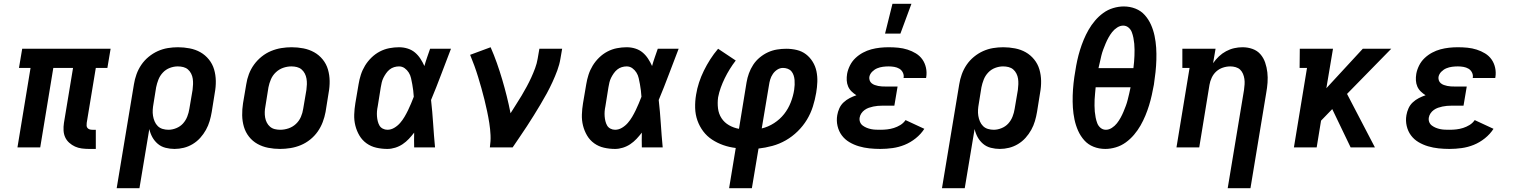

<svg xmlns="http://www.w3.org/2000/svg" viewBox="-20 -777 7990 1012"><path d="M450 8Q430 8 411 5.5Q392 3 375.5 -4.5Q359 -12 345 -24.5Q331 -37 323.5 -53.5Q316 -70 315 -89.5Q314 -109 317 -129L365 -419H261L192 0H72L141 -419H80L97 -520H563L546 -419H485L437 -129Q436 -121 436.5 -114Q437 -107 441.5 -102Q446 -97 452.5 -95Q459 -93 467 -93H485V8Z M595 215 686 -333Q690 -359 699.5 -385.5Q709 -412 725 -435.5Q741 -459 763.5 -477.5Q786 -496 811.5 -507.5Q837 -519 864 -523.5Q891 -528 918 -528Q949 -528 980 -522Q1011 -516 1036.5 -501.5Q1062 -487 1081 -463.5Q1100 -440 1108.5 -411Q1117 -382 1117.5 -350.5Q1118 -319 1112 -287L1096 -187Q1092 -163 1085 -139Q1078 -115 1065.5 -92.5Q1053 -70 1035.5 -50.5Q1018 -31 995.5 -17.5Q973 -4 948.5 2Q924 8 900 8Q876 8 852.5 2Q829 -4 811.5 -19Q794 -34 783 -54Q772 -74 767 -97L715 215ZM868 -93Q888 -93 909 -101.5Q930 -110 944.5 -126Q959 -142 967 -162.5Q975 -183 978 -203L995 -303Q997 -318 997.5 -333Q998 -348 996 -362Q994 -376 987.5 -389Q981 -402 970.5 -411Q960 -420 946 -423.5Q932 -427 917 -427Q896 -427 875 -419Q854 -411 838.5 -394.5Q823 -378 815 -357.5Q807 -337 803 -317L789 -230Q786 -214 785 -198Q784 -182 786.5 -166.5Q789 -151 795 -137Q801 -123 811.5 -112.5Q822 -102 837 -97.5Q852 -93 868 -93Z M1456 8Q1424 8 1393.5 2Q1363 -4 1337 -18.5Q1311 -33 1292.5 -56.5Q1274 -80 1265.5 -109Q1257 -138 1256.5 -169.5Q1256 -201 1261 -233L1278 -333Q1282 -360 1292 -386.5Q1302 -413 1319 -436.5Q1336 -460 1359 -478.5Q1382 -497 1408.5 -508Q1435 -519 1462.5 -523.5Q1490 -528 1517 -528Q1549 -528 1579.5 -522Q1610 -516 1636 -501.5Q1662 -487 1681 -463.5Q1700 -440 1708.5 -411Q1717 -382 1717.5 -350.5Q1718 -319 1712 -287L1696 -187Q1691 -160 1681 -133.5Q1671 -107 1654.5 -83.5Q1638 -60 1615 -41.5Q1592 -23 1565.5 -12Q1539 -1 1511 3.5Q1483 8 1456 8ZM1457 -93Q1479 -93 1501 -100.5Q1523 -108 1540 -124Q1557 -140 1566 -161Q1575 -182 1578 -203L1595 -303Q1597 -318 1597.5 -333Q1598 -348 1595.5 -362.5Q1593 -377 1586.5 -389.5Q1580 -402 1569.5 -411Q1559 -420 1545 -423.5Q1531 -427 1516 -427Q1494 -427 1472.5 -419.5Q1451 -412 1434 -396Q1417 -380 1408 -359Q1399 -338 1395 -317L1379 -217Q1376 -202 1375.5 -187Q1375 -172 1377.5 -157.5Q1380 -143 1386.5 -130.5Q1393 -118 1403.5 -109Q1414 -100 1428 -96.5Q1442 -93 1457 -93Z M2022 8Q1992 8 1963.5 1.5Q1935 -5 1912 -21.5Q1889 -38 1874.5 -62.5Q1860 -87 1853 -115Q1846 -143 1847 -173Q1848 -203 1853 -233L1870 -333Q1874 -358 1882 -383Q1890 -408 1904 -431Q1918 -454 1938 -473.5Q1958 -493 1982 -505.5Q2006 -518 2032 -523Q2058 -528 2083 -528Q2107 -528 2129 -521Q2151 -514 2167.5 -500Q2184 -486 2196 -467.5Q2208 -449 2217 -429Q2223 -451 2231 -474Q2239 -497 2247 -520H2357Q2331 -453 2305.5 -385Q2280 -317 2252 -250Q2259 -188 2263 -125.5Q2267 -63 2273 0H2163Q2163 -19 2162.5 -38.5Q2162 -58 2163 -78Q2150 -61 2135 -45Q2120 -29 2102 -17Q2084 -5 2063 1.5Q2042 8 2022 8ZM2022 -93Q2041 -93 2058.5 -103.5Q2076 -114 2089 -129Q2102 -144 2112 -161Q2122 -178 2130.5 -195.5Q2139 -213 2146.5 -231Q2154 -249 2161 -267Q2160 -283 2158 -300Q2156 -317 2153 -333Q2150 -349 2146.5 -365Q2143 -381 2134.5 -394.5Q2126 -408 2113 -417.5Q2100 -427 2083 -427Q2070 -427 2057 -423Q2044 -419 2033.5 -410.5Q2023 -402 2015 -390.5Q2007 -379 2001 -367Q1995 -355 1992 -342Q1989 -329 1987 -317L1971 -217Q1968 -203 1967 -190Q1966 -177 1967 -164Q1968 -151 1971 -138.5Q1974 -126 1980 -115.5Q1986 -105 1997.5 -99Q2009 -93 2022 -93Z M2562 0Q2567 -33 2565.5 -65Q2564 -97 2559 -128.5Q2554 -160 2547.5 -190.5Q2541 -221 2533.5 -251.5Q2526 -282 2517.5 -312Q2509 -342 2500 -371.5Q2491 -401 2480.5 -430Q2470 -459 2458 -488L2566 -528Q2584 -487 2599 -444.5Q2614 -402 2627 -358Q2640 -314 2651 -270Q2662 -226 2671 -180Q2685 -203 2700 -226Q2715 -249 2729 -272.5Q2743 -296 2756 -320Q2769 -344 2780 -368Q2791 -392 2800.5 -417.5Q2810 -443 2814 -468L2823 -520H2943L2934 -468Q2929 -437 2917.5 -406Q2906 -375 2892 -344.5Q2878 -314 2862 -284.5Q2846 -255 2828.5 -226Q2811 -197 2793.5 -168.5Q2776 -140 2757.5 -112Q2739 -84 2720 -56Q2701 -28 2682 0Z M3222 8Q3192 8 3163.5 1.5Q3135 -5 3112 -21.5Q3089 -38 3074.5 -62.5Q3060 -87 3053 -115Q3046 -143 3047 -173Q3048 -203 3053 -233L3070 -333Q3074 -358 3082 -383Q3090 -408 3104 -431Q3118 -454 3138 -473.5Q3158 -493 3182 -505.5Q3206 -518 3232 -523Q3258 -528 3283 -528Q3307 -528 3329 -521Q3351 -514 3367.5 -500Q3384 -486 3396 -467.5Q3408 -449 3417 -429Q3423 -451 3431 -474Q3439 -497 3447 -520H3557Q3531 -453 3505.5 -385Q3480 -317 3452 -250Q3459 -188 3463 -125.5Q3467 -63 3473 0H3363Q3363 -19 3362.5 -38.5Q3362 -58 3363 -78Q3350 -61 3335 -45Q3320 -29 3302 -17Q3284 -5 3263 1.5Q3242 8 3222 8ZM3222 -93Q3241 -93 3258.5 -103.5Q3276 -114 3289 -129Q3302 -144 3312 -161Q3322 -178 3330.5 -195.5Q3339 -213 3346.5 -231Q3354 -249 3361 -267Q3360 -283 3358 -300Q3356 -317 3353 -333Q3350 -349 3346.5 -365Q3343 -381 3334.5 -394.5Q3326 -408 3313 -417.5Q3300 -427 3283 -427Q3270 -427 3257 -423Q3244 -419 3233.5 -410.5Q3223 -402 3215 -390.5Q3207 -379 3201 -367Q3195 -355 3192 -342Q3189 -329 3187 -317L3171 -217Q3168 -203 3167 -190Q3166 -177 3167 -164Q3168 -151 3171 -138.5Q3174 -126 3180 -115.5Q3186 -105 3197.5 -99Q3209 -93 3222 -93Z M3823 215 3858 3Q3824 -1 3792.5 -12Q3761 -23 3733.5 -41Q3706 -59 3686.5 -85Q3667 -111 3656 -142Q3645 -173 3644 -208Q3643 -243 3649 -278Q3654 -310 3664.5 -342Q3675 -374 3690 -404.5Q3705 -435 3723.5 -464Q3742 -493 3765 -520L3858 -458Q3841 -436 3826.5 -412.5Q3812 -389 3800 -364.5Q3788 -340 3779 -315Q3770 -290 3765 -264Q3761 -235 3764.5 -206Q3768 -177 3783 -154Q3798 -131 3822.5 -117Q3847 -103 3875 -98L3915 -343Q3919 -367 3927.5 -390.5Q3936 -414 3950 -435.5Q3964 -457 3984.5 -474Q4005 -491 4028 -501.5Q4051 -512 4075.5 -516Q4100 -520 4124 -520Q4153 -520 4180 -513.5Q4207 -507 4228 -491Q4249 -475 4263.5 -451.5Q4278 -428 4283.5 -401Q4289 -374 4288 -345.5Q4287 -317 4282 -288Q4276 -252 4264.5 -215.5Q4253 -179 4233 -146Q4213 -113 4184.5 -85Q4156 -57 4122 -37.5Q4088 -18 4051 -8Q4014 2 3978 6L3943 215ZM3995 -100Q4029 -108 4060 -128Q4091 -148 4113 -176Q4135 -204 4148 -237.5Q4161 -271 4166 -304Q4168 -317 4168.5 -330Q4169 -343 4168 -355.5Q4167 -368 4163 -380Q4159 -392 4151.5 -401Q4144 -410 4132 -414.5Q4120 -419 4107 -419Q4091 -419 4077 -410Q4063 -401 4053.5 -387Q4044 -373 4039.5 -357.5Q4035 -342 4033 -327Z M4620 8Q4591 8 4562.5 5Q4534 2 4507 -6Q4480 -14 4456.5 -28Q4433 -42 4417 -63.5Q4401 -85 4394.5 -113Q4388 -141 4393 -170Q4396 -188 4404 -206Q4412 -224 4426.5 -237.5Q4441 -251 4458.5 -260Q4476 -269 4494 -275Q4481 -283 4469 -294.5Q4457 -306 4450.5 -321Q4444 -336 4443 -353Q4442 -370 4445 -388Q4449 -410 4460 -432Q4471 -454 4489 -471Q4507 -488 4528.5 -499.5Q4550 -511 4572.5 -517Q4595 -523 4618 -525.5Q4641 -528 4664 -528Q4690 -528 4715 -525.5Q4740 -523 4763.5 -515.5Q4787 -508 4807.5 -495.5Q4828 -483 4841.5 -464Q4855 -445 4860.5 -420.5Q4866 -396 4862 -370L4861 -366H4742L4743 -368Q4745 -382 4738.5 -395Q4732 -408 4720 -415Q4708 -422 4693.5 -424.5Q4679 -427 4664 -427Q4649 -427 4633.5 -425Q4618 -423 4603.5 -417Q4589 -411 4577 -399Q4565 -387 4562 -371Q4561 -362 4564 -353Q4567 -344 4574.5 -338Q4582 -332 4590.5 -329Q4599 -326 4608.5 -324Q4618 -322 4627.5 -321.5Q4637 -321 4647 -321H4711L4694 -220H4630Q4618 -220 4606.5 -219Q4595 -218 4583 -215.5Q4571 -213 4559.5 -209Q4548 -205 4537.5 -197.5Q4527 -190 4520 -179.5Q4513 -169 4511 -157Q4509 -144 4513.5 -133Q4518 -122 4527.5 -115Q4537 -108 4548 -103.5Q4559 -99 4571 -96.5Q4583 -94 4595.5 -93.5Q4608 -93 4621 -93Q4638 -93 4656 -95Q4674 -97 4691.5 -102.5Q4709 -108 4725.5 -118Q4742 -128 4753 -144L4852 -98Q4834 -70 4806.5 -48Q4779 -26 4748 -13.5Q4717 -1 4684.5 3.5Q4652 8 4620 8ZM4645 -600 4684 -757H4784L4726 -600Z M4945 215 5036 -333Q5040 -359 5049.5 -385.5Q5059 -412 5075 -435.5Q5091 -459 5113.5 -477.5Q5136 -496 5161.5 -507.5Q5187 -519 5214 -523.5Q5241 -528 5268 -528Q5299 -528 5330 -522Q5361 -516 5386.5 -501.5Q5412 -487 5431 -463.5Q5450 -440 5458.5 -411Q5467 -382 5467.5 -350.5Q5468 -319 5462 -287L5446 -187Q5442 -163 5435 -139Q5428 -115 5415.5 -92.5Q5403 -70 5385.5 -50.5Q5368 -31 5345.5 -17.5Q5323 -4 5298.5 2Q5274 8 5250 8Q5226 8 5202.5 2Q5179 -4 5161.5 -19Q5144 -34 5133 -54Q5122 -74 5117 -97L5065 215ZM5218 -93Q5238 -93 5259 -101.5Q5280 -110 5294.5 -126Q5309 -142 5317 -162.5Q5325 -183 5328 -203L5345 -303Q5347 -318 5347.5 -333Q5348 -348 5346 -362Q5344 -376 5337.5 -389Q5331 -402 5320.5 -411Q5310 -420 5296 -423.5Q5282 -427 5267 -427Q5246 -427 5225 -419Q5204 -411 5188.5 -394.5Q5173 -378 5165 -357.5Q5157 -337 5153 -317L5139 -230Q5136 -214 5135 -198Q5134 -182 5136.5 -166.5Q5139 -151 5145 -137Q5151 -123 5161.5 -112.5Q5172 -102 5187 -97.5Q5202 -93 5218 -93Z M5806 8Q5773 8 5744 -3.5Q5715 -15 5695 -37.5Q5675 -60 5662.5 -88Q5650 -116 5643.5 -147Q5637 -178 5635 -209.5Q5633 -241 5634 -273.5Q5635 -306 5638.5 -338.5Q5642 -371 5648 -404Q5652 -431 5658 -458.5Q5664 -486 5672.5 -513.5Q5681 -541 5692 -567.5Q5703 -594 5717.5 -619.5Q5732 -645 5751.5 -668Q5771 -691 5795 -708.5Q5819 -726 5847.5 -734.5Q5876 -743 5903 -743Q5936 -743 5965 -731.5Q5994 -720 6014 -697.5Q6034 -675 6046.5 -647Q6059 -619 6065.5 -588Q6072 -557 6074 -525.5Q6076 -494 6075 -461.5Q6074 -429 6070.5 -396.5Q6067 -364 6062 -331Q6057 -304 6051 -276.5Q6045 -249 6036.5 -221.5Q6028 -194 6017 -167.5Q6006 -141 5991.5 -115.5Q5977 -90 5957.5 -67Q5938 -44 5914 -26.5Q5890 -9 5861.5 -0.5Q5833 8 5806 8ZM5954 -418Q5956 -434 5957.5 -450.5Q5959 -467 5959.5 -483Q5960 -499 5960 -515Q5960 -531 5958.5 -546.5Q5957 -562 5954 -577.5Q5951 -593 5945.5 -607.5Q5940 -622 5928 -632Q5916 -642 5900 -642Q5884 -642 5868.5 -632Q5853 -622 5842 -608Q5831 -594 5822.5 -578.5Q5814 -563 5807.5 -547.5Q5801 -532 5795 -516Q5789 -500 5785 -483.5Q5781 -467 5777.5 -450.5Q5774 -434 5770 -418ZM5809 -93Q5825 -93 5840.5 -103Q5856 -113 5867 -127Q5878 -141 5886.5 -156.5Q5895 -172 5901.5 -187.5Q5908 -203 5914 -219Q5920 -235 5924 -251.5Q5928 -268 5932 -284.5Q5936 -301 5939 -317H5755Q5754 -301 5752 -284.5Q5750 -268 5749.5 -252Q5749 -236 5749 -220Q5749 -204 5750.5 -188.5Q5752 -173 5755 -157.5Q5758 -142 5763.5 -127.5Q5769 -113 5781 -103Q5793 -93 5809 -93Z M6451 215 6537 -303Q6539 -318 6540 -332.5Q6541 -347 6539 -361Q6537 -375 6531.5 -388Q6526 -401 6516.5 -410Q6507 -419 6493 -423Q6479 -427 6465 -427Q6445 -427 6425.5 -420.5Q6406 -414 6391 -400.5Q6376 -387 6367 -368Q6358 -349 6355 -330L6301 0H6181L6250 -419H6212V-520H6387L6374 -444Q6388 -464 6405 -480Q6422 -496 6442.5 -507Q6463 -518 6485 -523Q6507 -528 6529 -528Q6557 -528 6582 -519Q6607 -510 6623.5 -491Q6640 -472 6648.5 -447Q6657 -422 6660 -395.5Q6663 -369 6661 -341.5Q6659 -314 6654 -287L6571 215Z M6800 0 6869 -419H6830L6831 -520H7006L6971 -312L7163 -520H7313L7080 -282L7227 0H7099L7002 -202L6943 -141L6920 0Z M7620 8Q7591 8 7562.5 5Q7534 2 7507 -6Q7480 -14 7456.5 -28Q7433 -42 7417 -63.5Q7401 -85 7394.5 -113Q7388 -141 7393 -170Q7396 -188 7404 -206Q7412 -224 7426.5 -237.5Q7441 -251 7458.5 -260Q7476 -269 7494 -275Q7481 -283 7469 -294.5Q7457 -306 7450.5 -321Q7444 -336 7443 -353Q7442 -370 7445 -388Q7449 -410 7460 -432Q7471 -454 7489 -471Q7507 -488 7528.5 -499.5Q7550 -511 7572.5 -517Q7595 -523 7618 -525.5Q7641 -528 7664 -528Q7690 -528 7715 -525.5Q7740 -523 7763.5 -515.5Q7787 -508 7807.5 -495.5Q7828 -483 7841.5 -464Q7855 -445 7860.5 -420.5Q7866 -396 7862 -370L7861 -366H7742L7743 -368Q7745 -382 7738.5 -395Q7732 -408 7720 -415Q7708 -422 7693.5 -424.5Q7679 -427 7664 -427Q7649 -427 7633.5 -425Q7618 -423 7603.5 -417Q7589 -411 7577 -399Q7565 -387 7562 -371Q7561 -362 7564 -353Q7567 -344 7574.5 -338Q7582 -332 7590.5 -329Q7599 -326 7608.5 -324Q7618 -322 7627.5 -321.5Q7637 -321 7647 -321H7711L7694 -220H7630Q7618 -220 7606.5 -219Q7595 -218 7583 -215.5Q7571 -213 7559.5 -209Q7548 -205 7537.5 -197.5Q7527 -190 7520 -179.5Q7513 -169 7511 -157Q7509 -144 7513.5 -133Q7518 -122 7527.5 -115Q7537 -108 7548 -103.5Q7559 -99 7571 -96.5Q7583 -94 7595.5 -93.5Q7608 -93 7621 -93Q7638 -93 7656 -95Q7674 -97 7691.5 -102.5Q7709 -108 7725.5 -118Q7742 -128 7753 -144L7852 -98Q7834 -70 7806.5 -48Q7779 -26 7748 -13.5Q7717 -1 7684.5 3.5Q7652 8 7620 8Z"/></svg>

Font: Iosevka Etoile
Style: Bold Italic
Weight: 700
Italic angle: -9°
Designer: Belleve Invis
Foundry: Belleve Invis
Version: Version 28.1.0; ttfautohint (v1.8.4)